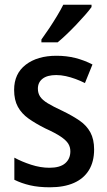

<svg xmlns="http://www.w3.org/2000/svg" viewBox="-20 -786 456 816"><path d="M380 -151Q380 -99 358 -63Q336 -27 294 -8.5Q252 10 192 10Q144 10 107.5 1.5Q71 -7 41 -22V-116Q72 -99 112 -86Q152 -73 190 -73Q235 -73 257 -92Q279 -111 279 -143Q279 -161 270 -175.5Q261 -190 238 -205.5Q215 -221 173 -240Q131 -261 101.5 -282Q72 -303 56 -332Q40 -361 40 -404Q40 -473 89.5 -511Q139 -549 220 -549Q263 -549 300.5 -539.5Q338 -530 373 -512L341 -433Q321 -443 300.5 -450.5Q280 -458 259.5 -462.5Q239 -467 219 -467Q181 -467 161 -451.5Q141 -436 141 -409Q141 -390 150.5 -375.5Q160 -361 183 -347Q206 -333 247 -314Q288 -294 318 -273.5Q348 -253 364 -223.5Q380 -194 380 -151ZM369 -756Q359 -742 341.5 -722Q324 -702 303.5 -680.5Q283 -659 262.5 -639.5Q242 -620 225 -606H156V-618Q172 -640 189 -665.5Q206 -691 222 -717.5Q238 -744 249 -766H369Z"/></svg>

Font: Noto Sans Display SemiCondensed Medium
Style: Regular
Weight: 500
Width: 4
Designer: Monotype Design Team
Foundry: Monotype Imaging Inc.
Version: Version 2.003